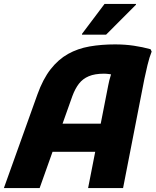

<svg xmlns="http://www.w3.org/2000/svg" viewBox="-35 -953 789 973"><path d="M-15.3 0 154.5 -474Q182.5 -552.2 221.5 -602.1Q260.5 -652 309.8 -679.6Q359.1 -707.1 419 -717.6Q478.9 -728 548.3 -728Q599 -728 643.6 -721.3Q688.2 -714.7 728 -703.6L733.6 -691.6Q722.2 -663.7 712.5 -623.4Q702.7 -583.2 696.7 -553.2L588.7 0H411.5L513.5 -520.4Q518.6 -547.9 526.6 -572.1Q534.6 -596.3 541.8 -611L548.4 -570.4Q537.3 -575 520.8 -577.3Q504.4 -579.6 491.9 -579.6Q445.5 -579.6 415 -566.7Q384.4 -553.9 365.1 -528.9Q345.8 -504 331.7 -466L165.9 0ZM178.4 -183.6 220.4 -326.4H516.8L489.6 -183.6ZM380.5 -777.2V-781.2L494.9 -933.2H654.1V-929.2L502.5 -777.2Z"/></svg>

Font: Kufam
Style: Italic
Weight: 400
Italic angle: -11°
Designer: Artur Schmal
Foundry: Original Type
Version: Version 1.301; ttfautohint (v1.8.3)